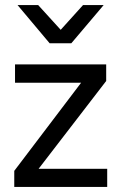

<svg xmlns="http://www.w3.org/2000/svg" viewBox="-20 -734 477 754"><path d="M36 0V-63L322 -440L339 -409H39V-481H397V-416L110 -43L95 -71H401V0ZM175 -564 49 -714H130L242 -591H195L306 -714H387L260 -564Z"/></svg>

Font: SUSE
Style: Regular
Weight: 400
Designer: Rene Bieder
Foundry: SUSE
Version: Version 1.000